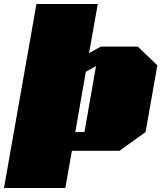

<svg xmlns="http://www.w3.org/2000/svg" viewBox="-20 -757 810 964"><path d="M0 187 163 -737H471L427 -490L486 -523H672L770 -429L711 -94L580 0H341L308 187ZM358 -94H404L462 -425L411 -397Z"/></svg>

Font: Tomorrow Black
Style: Italic
Weight: 900
Italic angle: -10°
Designer: Tony de Marco, Monica Rizzolli
Foundry: Just in Type
Version: Version 2.002